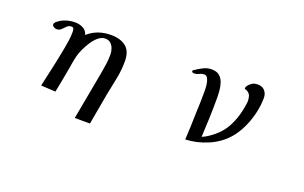

<svg xmlns="http://www.w3.org/2000/svg" viewBox="-80 -887 2159 1363"><g transform="rotate(20 1000.0 -205.0)"><path d="M734 -369Q734 -301 720 -234.5Q706 -168 693 -101Q683 -44 672.5 13.5Q662 71 652 129H537Q553 41 569.5 -47Q586 -135 602 -223Q609 -262 615 -301Q621 -340 621 -380Q621 -402 613.5 -424Q606 -446 590 -460.5Q574 -475 549 -475Q522 -475 497.5 -455Q473 -435 453 -404.5Q433 -374 419 -343Q405 -312 399 -290Q392 -262 387 -232.5Q382 -203 377 -174Q370 -131 361 -87.5Q352 -44 344 0L234 -6Q251 -83 268 -159.5Q285 -236 299 -312Q305 -344 309.5 -376Q314 -408 314 -440Q314 -451 311 -462Q308 -473 293 -473Q274 -473 260.5 -459.5Q247 -446 233.5 -432.5Q220 -419 199 -419Q190 -419 178 -426Q166 -433 166 -443Q166 -453 174 -461Q201 -486 236.5 -498Q272 -510 308 -510Q340 -510 367.5 -496.5Q395 -483 405 -450Q442 -483 485.5 -498Q529 -513 578 -513Q651 -513 692.5 -479.5Q734 -446 734 -369Z M1750 -463Q1750 -408 1736 -348Q1722 -288 1696 -232.5Q1670 -177 1633 -134Q1577 -70 1494 -34.5Q1411 1 1326 4Q1329 -47 1331 -98.5Q1333 -150 1334 -201Q1336 -240 1337 -279Q1338 -318 1338 -356Q1338 -367 1337.5 -386.5Q1337 -406 1333 -426.5Q1329 -447 1320.5 -461.5Q1312 -476 1297 -476Q1278 -476 1260.5 -467Q1243 -458 1223 -458Q1218 -458 1212.5 -460.5Q1207 -463 1207 -469Q1207 -474 1208 -475Q1209 -476 1212 -478Q1239 -496 1269 -512Q1299 -528 1333 -528Q1371 -528 1392 -510.5Q1413 -493 1423 -465Q1433 -437 1435.5 -405Q1438 -373 1438 -345Q1438 -272 1435.5 -199Q1433 -126 1429 -53Q1435 -56 1441.5 -59Q1448 -62 1454 -65Q1550 -121 1593.5 -202.5Q1637 -284 1650 -391Q1651 -394 1651 -397.5Q1651 -401 1651 -404Q1651 -425 1645 -442.5Q1639 -460 1620 -471Q1616 -473 1611.5 -475Q1607 -477 1602 -477Q1600 -479 1600 -484Q1600 -494 1609 -505Q1618 -516 1630.5 -525Q1643 -534 1651 -536Q1665 -539 1678 -539Q1712 -539 1731 -517.5Q1750 -496 1750 -463Z"/></g></svg>

Font: Kaisei HarunoUmi
Style: Bold
Weight: 700
Designer: Font-Kai, 金井和夫
Foundry: KAZUO KANAI
Version: Version 5.003